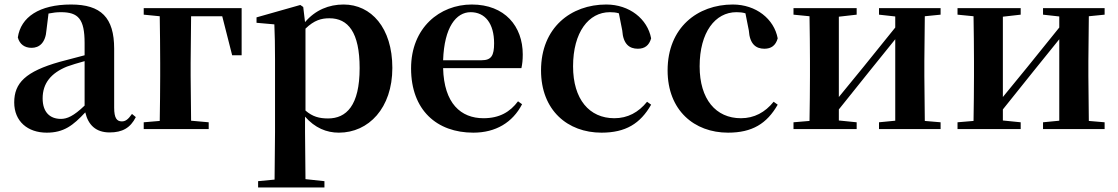

<svg xmlns="http://www.w3.org/2000/svg" viewBox="-20 -572 4954 851"><path d="M466 15C522 15 558 -5 582 -53L565 -67C547 -41 535 -34 520 -34C498 -34 486 -48 486 -95V-356C486 -494 428 -552 295 -552C154 -552 72 -496 59 -406C67 -376 89 -360 120 -360C154 -360 182 -382 186 -439L195 -512C215 -516 232 -518 250 -518C327 -518 355 -488 355 -381V-327L245 -298C93 -255 43 -204 43 -118C43 -34 103 16 187 16C263 16 304 -16 358 -74C371 -18 405 15 466 15ZM355 -104C306 -57 277 -45 250 -45C201 -45 169 -75 169 -136C169 -203 206 -248 277 -277C297 -284 325 -293 355 -301Z M617 -507 688 -500C689 -442 690 -355 690 -293V-235C690 -179 689 -94 688 -36L617 -30V0H905V-30L827 -37L825 -235V-293L827 -500H965L1009 -327H1051V-536H617Z M1482 16C1614 16 1719 -93 1719 -271C1719 -449 1625 -552 1503 -552C1438 -552 1378 -528 1332 -474L1324 -541L1311 -550L1117 -495V-471L1196 -464C1198 -415 1199 -375 1199 -309V14L1197 224L1124 231V259H1418V231L1334 222L1332 13V-55C1376 -5 1427 16 1482 16ZM1334 -445C1373 -483 1405 -491 1440 -491C1523 -491 1574 -429 1574 -270C1574 -104 1515 -47 1434 -47C1395 -47 1365 -55 1334 -82Z M2078 16C2177 16 2252 -29 2294 -110L2276 -123C2241 -76 2194 -48 2123 -48C2023 -48 1948 -113 1944 -270H2291C2295 -288 2297 -306 2297 -331C2297 -455 2218 -552 2071 -552C1929 -552 1802 -449 1802 -269C1802 -84 1916 16 2078 16ZM1944 -305C1949 -452 2002 -518 2066 -518C2130 -518 2170 -468 2170 -380C2170 -326 2158 -305 2115 -305Z M2646 16C2753 16 2818 -24 2866 -108L2848 -121C2810 -74 2762 -48 2703 -48C2592 -48 2520 -132 2520 -278C2520 -429 2589 -518 2683 -518C2697 -518 2710 -517 2723 -513L2738 -437C2742 -376 2770 -356 2807 -356C2837 -356 2857 -370 2866 -402C2850 -488 2770 -552 2667 -552C2511 -552 2378 -450 2378 -260C2378 -83 2496 16 2646 16Z M3207 16C3314 16 3379 -24 3427 -108L3409 -121C3371 -74 3323 -48 3264 -48C3153 -48 3081 -132 3081 -278C3081 -429 3150 -518 3244 -518C3258 -518 3271 -517 3284 -513L3299 -437C3303 -376 3331 -356 3368 -356C3398 -356 3418 -370 3427 -402C3411 -488 3331 -552 3228 -552C3072 -552 2939 -450 2939 -260C2939 -83 3057 16 3207 16Z M3876 -507 3948 -499V-450L3806 -274L3698 -142V-498L3777 -507V-536H3497V-507L3568 -500C3569 -442 3570 -357 3570 -301V-235C3570 -179 3569 -94 3568 -36L3497 -30V0H3777V-30L3698 -38V-87L3835 -258L3948 -398V-37L3876 -30V0H4149V-30L4079 -36L4077 -235V-301L4079 -500L4149 -507V-536H3876Z M4603 -507 4675 -499V-450L4533 -274L4425 -142V-498L4504 -507V-536H4224V-507L4295 -500C4296 -442 4297 -357 4297 -301V-235C4297 -179 4296 -94 4295 -36L4224 -30V0H4504V-30L4425 -38V-87L4562 -258L4675 -398V-37L4603 -30V0H4876V-30L4806 -36L4804 -235V-301L4806 -500L4876 -507V-536H4603Z"/></svg>

Font: Noto Serif KR
Style: Bold
Weight: 700
Designer: Ryoko NISHIZUKA 西塚涼子 (kana & ideographs); Frank Grießhammer (Latin, Greek & Cyrillic); Wenlong ZHANG 张文龙 (bopomofo); San
Foundry: Adobe
Version: Version 2.001;hotconv 1.1.0;makeotfexe 2.6.0